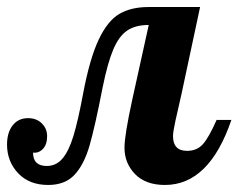

<svg xmlns="http://www.w3.org/2000/svg" viewBox="-58 -520 678 546"><path d="M-38 -109Q-38 -143 -22 -163.5Q-6 -184 22 -184Q46 -184 61 -169Q76 -154 76 -133Q76 -109 64 -96.5Q52 -84 36 -86Q36 -48 75 -48Q102 -48 120 -69.5Q138 -91 151 -134Q164 -177 178 -252Q197 -353 222.5 -407Q248 -461 281.5 -480.5Q315 -500 364 -500H511L458 -252Q448 -209 441 -177Q434 -145 434 -133Q434 -91 474 -91Q502 -91 519 -110Q536 -129 558 -179H600Q537 6 411 6Q356 6 326 -25Q296 -56 296 -100Q296 -135 318 -236L365 -449Q327 -449 303.5 -433Q280 -417 264 -379Q248 -341 234 -272Q212 -159 196.5 -105.5Q181 -52 154 -23Q127 6 79 6Q25 6 -6.5 -27.5Q-38 -61 -38 -109Z"/></svg>

Font: Lobster
Style: Regular
Weight: 400
Designer: Impallari Type
Foundry: Impallari Type
Version: Version 2.100